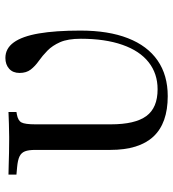

<svg xmlns="http://www.w3.org/2000/svg" viewBox="14 -636 634 702"><g transform="rotate(-90 331.0 -285.0)"><path d="M330.6 11.3Q231.5 11.3 182.7 -41.1Q133.9 -93.5 133.9 -198.4V-472.6Q133.9 -497.6 128.6 -510.9Q123.4 -524.2 110.1 -530.6Q96.8 -537.1 70.2 -539.5L43.5 -541.9V-571Q58.1 -571 79 -570.2Q100 -569.4 123.8 -569Q147.6 -568.5 171 -568.5H179.8H182.3Q204 -568.5 228.6 -569.4Q253.2 -570.2 272.6 -571V-541.9L263.7 -540.3Q241.1 -536.3 234.3 -523.4Q227.4 -510.5 227.4 -472.6V-196.8Q227.4 -108.1 257.7 -66.9Q287.9 -25.8 355.6 -25.8Q412.9 -25.8 454.4 -58.5Q496 -91.1 518.1 -154.4Q540.3 -217.7 540.3 -306.5Q540.3 -354 527.8 -382.3Q515.3 -410.5 496.8 -428.6Q478.2 -446.8 459.3 -460.1Q440.3 -473.4 427.8 -489.5Q415.3 -505.6 415.3 -530.6Q415.3 -554.8 430.6 -568.5Q446 -582.3 470.2 -582.3Q504.8 -582.3 527 -551.6Q549.2 -521 559.7 -460.1Q570.2 -399.2 570.2 -308.1Q570.2 -205.6 542.3 -134.3Q514.5 -62.9 460.9 -25.8Q407.3 11.3 330.6 11.3Z"/></g></svg>

Font: Playfair 5pt SemiExpanded Light Medium
Style: Regular
Weight: 500
Version: Version 2.203